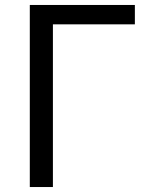

<svg xmlns="http://www.w3.org/2000/svg" viewBox="-20 -753 597 773"><path d="M100 0H193V-655H523V-733H100Z"/></svg>

Font: Noto Sans CJK TC Regular
Style: Regular
Weight: 400
Designer: Ryoko NISHIZUKA (kana & ideographs); Paul D. Hunt (Latin, Greek & Cyrillic); Wenlong ZHANG (bopomofo); Sandoll Communica
Foundry: Adobe Systems Incorporated
Version: Version 1.001;PS 1.001;hotconv 1.0.78;makeotf.lib2.5.61930